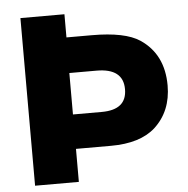

<svg xmlns="http://www.w3.org/2000/svg" viewBox="-52 -767 798 817"><g transform="rotate(-5 347.5 -358.0)"><path d="M65 -716H253V-617H361Q503 -617 566 -575Q664 -509 664 -376Q664 -266 591 -199Q526 -141 402 -141H252V0H65ZM252 -465V-288H375Q482 -288 482 -376Q482 -465 368 -465Z"/></g></svg>

Font: Almarai ExtraBold
Style: Regular
Weight: 800
Designer: Boutros International 2019
Foundry: Created by Boutros International 2019
Version: Version 1.10